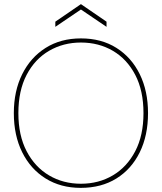

<svg xmlns="http://www.w3.org/2000/svg" viewBox="-20 -898 785 930"><path d="M371 12Q274 12 201 -33.5Q128 -79 87.5 -160.5Q47 -242 47 -350Q47 -457 87.5 -538.5Q128 -620 201 -666Q274 -712 372 -712Q471 -712 544 -666Q617 -620 657 -538.5Q697 -457 697 -350Q697 -242 657 -160.5Q617 -79 544 -33.5Q471 12 371 12ZM372 -8Q458 -8 526.5 -48.5Q595 -89 635 -165.5Q675 -242 675 -350Q675 -459 635 -535.5Q595 -612 526.5 -652Q458 -692 372 -692Q287 -692 218 -652Q149 -612 109 -535.5Q69 -459 69 -350Q69 -242 109 -165.5Q149 -89 217.5 -48.5Q286 -8 372 -8ZM248 -768V-793L372 -878L496 -793V-768L372 -852Z"/></svg>

Font: DM Sans 12pt Thin
Style: Regular
Weight: 250
Version: Version 4.004;gftools[0.9.30]